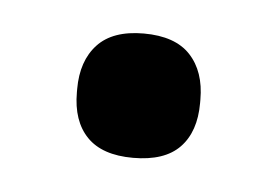

<svg xmlns="http://www.w3.org/2000/svg" viewBox="-26 -350 246 170"><g transform="rotate(5 97.0 -265.0)"><path d="M96.5 -210Q69 -210 55.5 -224Q42 -238 42 -263.5V-266.5Q42 -291.5 55.5 -306Q69 -320.5 96.5 -320.5Q124.5 -320.5 138 -306Q151.5 -291.5 151.5 -266.5V-263.5Q151.5 -238 138 -224Q124.5 -210 96.5 -210Z"/></g></svg>

Font: Anek Malayalam Medium Medium
Style: Regular
Weight: 500
Version: Version 1.003